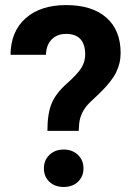

<svg xmlns="http://www.w3.org/2000/svg" viewBox="-20 -741 538 767"><path d="M169.4 -218.3Q169.4 -286.6 186 -327.1Q202.6 -367.7 246.8 -407Q291 -446.3 305.7 -470.9Q320.3 -495.6 320.3 -522.9Q320.3 -605.5 244.1 -605.5Q208 -605.5 186.3 -583.3Q164.6 -561 163.6 -522H22Q22.9 -615.2 82.3 -668Q141.6 -720.7 244.1 -720.7Q347.7 -720.7 404.8 -670.7Q461.9 -620.6 461.9 -529.3Q461.9 -487.8 443.4 -450.9Q424.8 -414.1 378.4 -369.1L338.9 -331.5Q301.8 -295.9 296.4 -248L294.4 -218.3ZM155.3 -68.4Q155.3 -101.1 177.5 -122.3Q199.7 -143.6 234.4 -143.6Q269 -143.6 291.3 -122.3Q313.5 -101.1 313.5 -68.4Q313.5 -36.1 291.7 -15.1Q270 5.9 234.4 5.9Q198.7 5.9 177 -15.1Q155.3 -36.1 155.3 -68.4Z"/></svg>

Font: SteelSelectRoboto
Style: Roboto-Bold
Weight: 700
Designer: Google
Version: Version 2.137; 2017